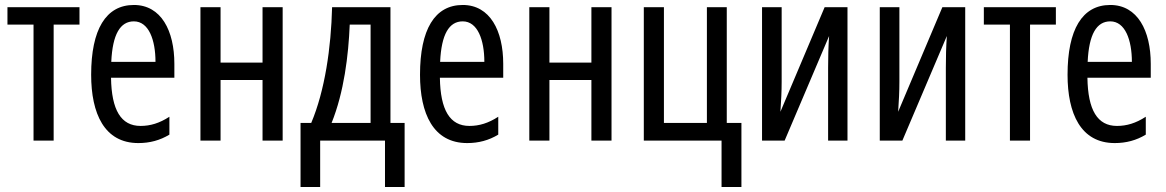

<svg xmlns="http://www.w3.org/2000/svg" viewBox="-20 -566 4693 773"><path d="M300 -467V-537H10V-467H115V0H196V-467Z M519 -546C406 -546 347 -447 347 -265C347 -109 400 10 537 10C583 10 624 -1 662 -24V-96C622 -70 585 -59 546 -59C467 -59 429 -123 427 -253H682V-309C682 -442 629 -546 519 -546ZM519 -480C579 -480 606 -405 606 -317H428C433 -428 464 -480 519 -480Z M868 -537H787V0H868V-244H1037V0H1118V-537H1037V-314H868Z M1552 -537H1317C1313 -374 1288 -201 1233 -71H1190V187H1269V0H1530V187H1609V-71H1552ZM1472 -467V-71H1315C1365 -195 1383 -343 1388 -467Z M1843 -546C1730 -546 1671 -447 1671 -265C1671 -109 1724 10 1861 10C1907 10 1948 -1 1986 -24V-96C1946 -70 1909 -59 1870 -59C1791 -59 1753 -123 1751 -253H2006V-309C2006 -442 1953 -546 1843 -546ZM1843 -480C1903 -480 1930 -405 1930 -317H1752C1757 -428 1788 -480 1843 -480Z M2192 -537H2111V0H2192V-244H2361V0H2442V-537H2361V-314H2192Z M2965 187V-71H2906V-537H2826V-71H2653V-537H2572V0H2885V187Z M3127 -537H3048V0H3139L3318 -421C3315 -378 3314 -335 3314 -293V0H3392V-537H3300L3122 -116C3125 -161 3127 -197 3127 -237Z M3601 -537H3522V0H3613L3792 -421C3789 -378 3788 -335 3788 -293V0H3866V-537H3774L3596 -116C3599 -161 3601 -197 3601 -237Z M4231 -467V-537H3941V-467H4046V0H4127V-467Z M4450 -546C4337 -546 4278 -447 4278 -265C4278 -109 4331 10 4468 10C4514 10 4555 -1 4593 -24V-96C4553 -70 4516 -59 4477 -59C4398 -59 4360 -123 4358 -253H4613V-309C4613 -442 4560 -546 4450 -546ZM4450 -480C4510 -480 4537 -405 4537 -317H4359C4364 -428 4395 -480 4450 -480Z"/></svg>

Font: Noto Sans UI Condensed
Style: Regular
Weight: 400
Width: 3
Designer: Monotype Design Team
Foundry: Monotype Imaging Inc.
Version: Version 1.901